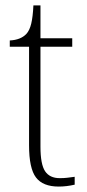

<svg xmlns="http://www.w3.org/2000/svg" viewBox="-20 -677 319 707"><path d="M196 10Q138 10 112.5 -23.5Q87 -57 87 -142V-505H16V-528Q56 -530 77 -552Q89 -565 95 -590Q101 -615 103 -657H129V-536H246V-505H129V-137Q129 -72 146 -46.5Q163 -21 200 -21Q216 -21 228 -22.5Q240 -24 255 -26V3Q225 10 196 10Z"/></svg>

Font: Noto Serif Tamil SemiCondensed ExtraLight
Style: Regular
Weight: 200
Width: 4
Designer: Indian Type Foundry, Tom Grace, and the Monotype Design Team
Foundry: Monotype Imaging Inc.
Version: Version 2.004; ttfautohint (v1.8.4.7-5d5b)